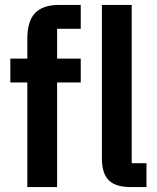

<svg xmlns="http://www.w3.org/2000/svg" viewBox="-20 -760 636 780"><path d="M91 -425H22V-522H91V-603Q91 -674 122.5 -707Q154 -740 220 -740H308V-643H212V-522H308V-425H212V0H91ZM512 0Q449 0 421.5 -28Q394 -56 394 -116V-740H515V-97H575V0Z"/></svg>

Font: IBM Plex Sans Cond SmBld
Style: Regular
Weight: 600
Width: 3
Designer: Mike Abbink, Paul van der Laan, Pieter van Rosmalen
Foundry: Bold Monday
Version: Version 1.3